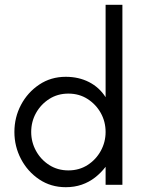

<svg xmlns="http://www.w3.org/2000/svg" viewBox="-20 -770 600 800"><path d="M254 10Q192 10 143.5 -22.5Q95 -55 67.5 -107.5Q40 -160 40 -220Q40 -281 67.5 -333Q95 -385 143.5 -417.5Q192 -450 254 -450Q308 -450 351 -428Q394 -406 420 -365V-750H490V0H420V-75Q401 -50 376 -30.5Q351 -11 320.5 -0.5Q290 10 254 10ZM265 -60Q310 -60 345 -82.5Q380 -105 400 -141.5Q420 -178 420 -220Q420 -263 400 -299Q380 -335 345 -357.5Q310 -380 265 -380Q220 -380 185 -357.5Q150 -335 130 -299Q110 -263 110 -220Q110 -178 130 -141.5Q150 -105 185 -82.5Q220 -60 265 -60Z"/></svg>

Font: Teachers
Style: Regular
Weight: 400
Designer: Alfredo Marco Pradil, Chank Diesel
Version: Version 1.001